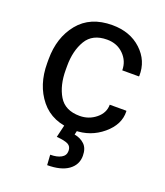

<svg xmlns="http://www.w3.org/2000/svg" viewBox="-139 -632 808 941"><g transform="rotate(20 265.5 -161.0)"><path d="M284.7 -64.9Q332.5 -64.9 368.9 -94.5Q405.3 -124 405.3 -167H491.7L492.7 -164.1Q495.1 -95.7 431.9 -42.7Q368.7 10.3 284.7 10.3Q169.4 10.3 108.4 -64.9Q47.4 -140.1 47.4 -253.9V-274.4Q47.4 -387.2 108.6 -462.6Q169.9 -538.1 284.7 -538.1Q377.4 -538.1 436.3 -483.4Q495.1 -428.7 493.2 -349.1L492.2 -346.2H405.3Q405.3 -394.5 371.1 -428.5Q336.9 -462.4 284.7 -462.4Q209 -462.4 176.5 -408Q144 -353.5 144 -274.4V-253.9Q144 -172.9 176.3 -118.9Q208.5 -64.9 284.7 -64.9ZM299.3 3.9 293.5 29.3Q325.2 34.7 346.2 54.7Q367.2 74.7 367.2 113.8Q367.2 160.6 328.6 188.5Q290 216.3 218.3 216.3L214.8 163.1Q250 163.1 271.5 151.1Q293 139.2 293 115.2Q293 91.8 275.4 82.5Q257.8 73.2 215.3 69.8L231 3.9Z"/></g></svg>

Font: GeogebraSans
Style: Regular
Weight: 400
Designer: Google
Version: Version 1.100140; 2013